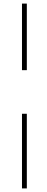

<svg xmlns="http://www.w3.org/2000/svg" viewBox="-20 -800 260 1070"><path d="M102.5 250V-166H129.5V250ZM102.5 -409V-780H129.5V-409Z"/></svg>

Font: Bodoni Moda 9pt
Style: Bold
Weight: 700
Designer: Owen Earl
Foundry: indestructible type
Version: Version 2.005